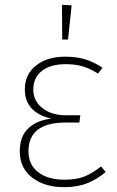

<svg xmlns="http://www.w3.org/2000/svg" viewBox="-20 -766 487 796"><path d="M405 -485 386 -461Q357 -480 325.5 -490Q294 -500 253 -500Q189 -500 153.5 -472Q118 -444 118 -395Q118 -348 155.5 -318Q193 -288 255 -288H313L309 -258H252Q98 -258 98 -138Q98 -83 138.5 -52Q179 -21 247 -21Q297 -21 329.5 -34Q362 -47 399 -76L418 -53Q383 -23 342 -6.5Q301 10 246 10Q165 10 113.5 -29.5Q62 -69 62 -139Q62 -201 98 -234.5Q134 -268 193 -274Q83 -300 83 -395Q83 -458 129.5 -494.5Q176 -531 250 -531Q300 -531 336.5 -519Q373 -507 405 -485ZM277 -744 262 -602H238L237 -746Z"/></svg>

Font: FiraGO UltraLight
Style: Regular
Weight: 200
Designer: bBox Type
Foundry: bBox Type GmbH
Version: Version 1.001